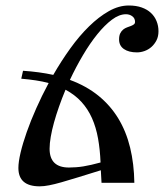

<svg xmlns="http://www.w3.org/2000/svg" viewBox="-20 -655 588 688"><path d="M56.2 -373 62.5 -401.4Q121.1 -397.5 170.9 -386.7Q199.2 -436 231.7 -481.2Q264.2 -526.4 299.1 -560.5Q334 -594.7 369.9 -615Q405.8 -635.3 441.4 -635.3Q467.8 -635.3 487.8 -628.2Q507.8 -621.1 521 -608.6Q534.2 -596.2 541 -579.3Q547.9 -562.5 547.9 -543Q547.9 -524.4 540.8 -510.5Q533.7 -496.6 522.7 -486.8Q511.7 -477.1 498 -472.2Q484.4 -467.3 470.7 -467.3Q441.4 -467.3 424.1 -479.2Q406.7 -491.2 406.7 -513.7Q406.7 -527.3 410.9 -535.6Q415 -543.9 421.4 -549.1Q427.7 -554.2 435.3 -556.9Q442.9 -559.6 449.2 -562Q455.6 -564.5 459.7 -567.6Q463.9 -570.8 463.9 -576.7Q463.9 -589.4 454.1 -596.7Q444.3 -604 431.2 -604Q407.2 -604 381.1 -584.5Q355 -564.9 328.6 -532.2Q302.2 -499.5 277.1 -457Q252 -414.6 230.5 -368.7Q289.1 -347.2 332.3 -312.3Q375.5 -277.3 403.8 -230.7Q432.1 -184.1 446.3 -126Q460.4 -67.9 461.4 0H343.8L341.3 -44.9Q295.4 -30.8 261 -20Q226.6 -9.3 200.7 -2Q174.8 5.4 156 9Q137.2 12.7 122.1 12.7Q45.9 12.7 45.9 -53.2Q45.9 -74.7 53.7 -107.9Q61.5 -141.1 75.7 -181.4Q89.8 -221.7 109.9 -266.8Q129.9 -312 154.3 -357.4Q132.8 -363.3 108.4 -366.9Q84 -370.6 56.2 -373ZM157.7 -122.1Q157.7 -54.7 227.1 -54.7Q239.7 -54.7 252.4 -55.7Q265.1 -56.6 278.8 -58.8Q292.5 -61 307.6 -64.5Q322.8 -67.9 340.3 -72.8Q338.4 -119.1 331.3 -158.9Q324.2 -198.7 309.6 -231.7Q294.9 -264.6 271.7 -290Q248.5 -315.4 214.8 -333.5Q202.1 -303.2 191.7 -273.4Q181.2 -243.7 173.6 -216.3Q166 -189 161.9 -165Q157.7 -141.1 157.7 -122.1Z"/></svg>

Font: Arian Grqi
Style: Regular
Weight: 400
Designer: Ruben Hakobyan (Tarumian)
Foundry: Ruben Hakobyan (Tarumian)
Version: Version 1.003